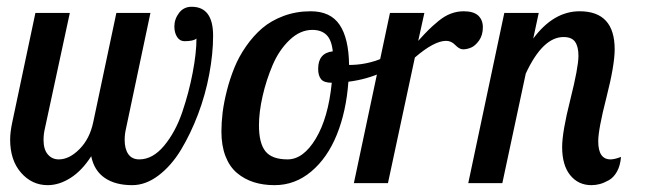

<svg xmlns="http://www.w3.org/2000/svg" viewBox="-20 -538 1896 564"><path d="M84 -500H185.1L111.8 -160.2Q107.9 -144 107.9 -127Q107.9 -99.1 120.4 -84.5Q132.8 -69.8 152.8 -69.8Q183.6 -69.8 213.6 -100.1Q243.7 -130.4 253.9 -179.2L321.8 -500H421.9L350.1 -160.2Q346.2 -144 346.2 -127Q346.2 -100.6 356.9 -85.2Q367.7 -69.8 389.2 -69.8Q428.7 -69.8 462.2 -110.1Q495.6 -150.4 515.4 -208.7Q535.2 -267.1 546.1 -325Q557.1 -382.8 557.1 -424.8Q548.3 -417 522 -417Q508.3 -417 500.2 -429.4Q492.2 -441.9 492.2 -460Q492.2 -481.9 505.9 -500Q519.5 -518.1 543 -518.1Q606 -518.1 606 -433.1Q606 -380.4 594.7 -320.1Q583.5 -259.8 561.8 -202.4Q540 -145 511.7 -98.1Q483.4 -51.3 445.8 -22.7Q408.2 5.9 368.2 5.9Q318.4 5.9 287.4 -15.6Q256.3 -37.1 248 -79.1Q220.7 -36.6 187.3 -15.4Q153.8 5.9 120.1 5.9Q73.7 5.9 41.7 -30.8Q9.8 -67.4 9.8 -127.9Q9.8 -149.9 16.1 -179.2Z M892.6 -504.9Q950.7 -504.9 977.5 -465.3Q1004.4 -425.8 1005.4 -347.2Q1094.7 -347.2 1169.4 -407.2L1178.7 -379.9Q1150.9 -347.7 1104.2 -326.2Q1057.6 -304.7 1003.4 -297.9Q997.1 -210.9 969.5 -142.6Q941.9 -74.2 894.3 -34.2Q846.7 5.9 786.6 5.9Q752.9 5.9 725.3 -2.9Q697.8 -11.7 676 -30Q654.3 -48.3 642.3 -79.3Q630.4 -110.4 630.4 -151.9Q630.4 -178.2 634 -207.8Q637.7 -237.3 646.5 -272Q655.3 -306.6 668.5 -339.1Q681.6 -371.6 702.9 -402.1Q724.1 -432.6 750.2 -455.1Q776.4 -477.5 813.2 -491.2Q850.1 -504.9 892.6 -504.9ZM824.7 -69.8Q871.1 -69.8 907.7 -130.9Q944.3 -191.9 954.6 -294.9Q931.6 -294.9 923.1 -305.4Q914.6 -315.9 914.6 -335.9Q914.6 -382.3 957.5 -387.2Q954.1 -420.9 939 -435.5Q923.8 -450.2 897.5 -450.2Q861.8 -450.2 830.8 -420.7Q799.8 -391.1 781 -347.2Q762.2 -303.2 751.5 -256.1Q740.7 -209 740.7 -169.9Q740.7 -117.2 759.8 -93.5Q778.8 -69.8 824.7 -69.8Z M1125.5 -500H1226.6L1208.5 -418Q1228 -439.5 1238.8 -450.2Q1249.5 -460.9 1267.8 -476.1Q1286.1 -491.2 1304.4 -498Q1322.8 -504.9 1342.3 -504.9Q1371.1 -504.9 1384.8 -492.2Q1398.4 -479.5 1398.4 -458Q1398.4 -434.6 1387.2 -418.9Q1376 -403.3 1363.8 -398.2Q1351.6 -393.1 1340.3 -393.1Q1329.6 -393.1 1317.6 -405.5Q1305.7 -418 1290.5 -418Q1255.4 -418 1198.7 -369.1L1119.6 0H1019.5Z M1737.3 -123Q1737.3 -69.8 1773.4 -69.8Q1785.6 -69.8 1804.2 -77.1Q1802.2 -51.8 1792.5 -34.2Q1782.7 -16.6 1768.3 -8.5Q1753.9 -0.5 1741.7 2.7Q1729.5 5.9 1717.3 5.9Q1678.7 5.9 1655 -23.4Q1631.3 -52.7 1631.3 -106Q1631.3 -150.4 1655.3 -245.4Q1679.2 -340.3 1679.2 -374Q1679.2 -400.9 1669.4 -415Q1659.7 -429.2 1635.3 -429.2Q1574.2 -429.2 1524.4 -321.8L1455.6 0H1355.5L1461.4 -500H1562.5L1546.4 -424.8Q1606 -504.9 1682.6 -504.9Q1785.6 -504.9 1785.6 -393.1Q1785.6 -346.7 1761.5 -252.2Q1737.3 -157.7 1737.3 -123Z"/></svg>

Font: Lobster Two
Style: Italic
Weight: 400
Designer: Pablo Impallari
Foundry: Pablo Impallari. www.impallari.com
Version: Version 1.006